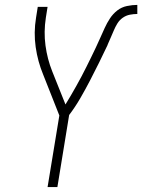

<svg xmlns="http://www.w3.org/2000/svg" viewBox="-20 -763 580 783"><path d="M174 0 222 -292 156 -459Q134 -512 125.5 -571Q117 -630 127 -691L134 -735H174L167 -691Q158 -633 165.5 -577.5Q173 -522 193 -472L247 -337Q258 -355 269.5 -374.5Q281 -394 291.5 -413Q302 -432 312.5 -451.5Q323 -471 332.5 -490.5Q342 -510 352 -530Q362 -550 371 -569.5Q380 -589 389 -609Q398 -629 407 -649Q416 -669 428.5 -688Q441 -707 458.5 -720.5Q476 -734 498 -738.5Q520 -743 540 -743V-706Q525 -706 509.5 -703Q494 -700 480.5 -690.5Q467 -681 458.5 -667Q450 -653 444 -638.5Q438 -624 431.5 -609.5Q425 -595 419 -581V-580Q402 -544 384 -507.5Q366 -471 347 -434.5Q328 -398 307.5 -362.5Q287 -327 262 -294L214 0Z"/></svg>

Font: Iosevka Term Curly Extralight
Style: Italic
Weight: 200
Italic angle: -9°
Designer: Belleve Invis
Foundry: Belleve Invis
Version: Version 32.3.0